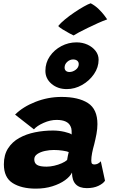

<svg xmlns="http://www.w3.org/2000/svg" viewBox="-20 -1112 688 1140"><path d="M192.5 8Q107.5 8 55.2 -25Q3 -58 3 -136.5Q3 -192.5 27.8 -231Q52.5 -269.5 94.2 -292.8Q136 -316 188 -326.5Q240 -337 295 -337Q329.5 -337 362.8 -329.2Q396 -321.5 405.5 -313.5Q406 -320.5 405.2 -335.8Q404.5 -351 399.5 -360.5Q383 -400 316 -400Q278.5 -400 239 -382.5Q199.5 -365 181.5 -344L69.5 -431.5Q116 -478 190.5 -507.2Q265 -536.5 345 -536.5Q445.5 -536.5 502 -500.2Q558.5 -464 558.5 -375Q558.5 -347.5 552.8 -316.5Q547 -285.5 539.5 -255.5Q532 -229.5 527 -204.2Q522 -179 522 -158.5Q522 -144.5 526.5 -140Q531 -135.5 540 -135.5Q562.5 -135.5 578.5 -154.5L603.5 -39Q592.5 -22 564.2 -8.5Q536 5 495.5 5Q407.5 5 407.5 -87.5Q396 -63.5 365.8 -41.8Q335.5 -20 291 -6Q246.5 8 192.5 8ZM256.5 -122.5Q277.5 -122.5 301.8 -128Q326 -133.5 346.8 -142.8Q367.5 -152 378.5 -162Q380 -173 382.8 -186.5Q385.5 -200 388 -209Q379 -213.5 352.8 -217.5Q326.5 -221.5 299 -221.5Q274 -221.5 247.2 -215.8Q220.5 -210 202 -197.8Q183.5 -185.5 183.5 -166Q183.5 -143 200.2 -132.8Q217 -122.5 256.5 -122.5ZM376.5 -583Q323 -583 286.2 -614Q249.5 -645 249.5 -691.5Q249.5 -739.5 275.8 -777.8Q302 -816 344.2 -838.2Q386.5 -860.5 434 -860.5Q470 -860.5 499.8 -846.8Q529.5 -833 547.5 -809.8Q565.5 -786.5 565.5 -757.5Q565.5 -712 538 -672Q510.5 -632 467.2 -607.5Q424 -583 376.5 -583ZM392 -684.5Q412 -684.5 429.8 -698Q447.5 -711.5 447.5 -731.5Q447.5 -744.5 438.2 -751.8Q429 -759 414 -759Q395 -759 379.2 -744.8Q363.5 -730.5 363.5 -711Q363.5 -698 371.5 -691.2Q379.5 -684.5 392 -684.5ZM518.5 -1092.5Q545 -1078.5 565.5 -1058.5Q586 -1038.5 599.2 -1021Q612.5 -1003.5 616.5 -997Q591 -988 560.5 -974.2Q530 -960.5 500.8 -946.2Q471.5 -932 449 -920Q426.5 -908 417 -901.5Q411 -904 391.5 -914.5Q372 -925 352.2 -937.2Q332.5 -949.5 325.5 -957.5Q339.5 -975 365.5 -996.5Q391.5 -1018 421.5 -1038.2Q451.5 -1058.5 477.8 -1073.2Q504 -1088 518.5 -1092.5Z"/></svg>

Font: Grandstander ExtraBold
Style: Italic
Weight: 800
Italic angle: -15°
Designer: Tyler Finck
Foundry: Etcetera Type Co
Version: Version 1.200; ttfautohint (v1.8.3)